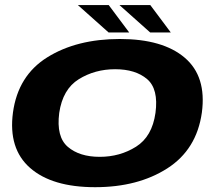

<svg xmlns="http://www.w3.org/2000/svg" viewBox="-20 -754 894 778"><path d="M365.5 4.5Q539 4.5 658 -71.8Q777 -148 798 -298Q817.5 -444.5 728.5 -520.2Q639.5 -596 465.5 -596Q291 -596 172 -522Q53 -448 32.5 -298Q13 -151.5 102 -73.5Q191 4.5 365.5 4.5ZM384 -118.5Q302 -118.5 254.8 -159Q207.5 -199.5 220 -296.5Q234 -392.5 299.2 -433Q364.5 -473.5 446.5 -473.5Q529 -473.5 576 -433.5Q623 -393.5 610 -296.5Q596.5 -200.5 531.2 -159.5Q466 -118.5 384 -118.5ZM588.5 -622.5H672L589 -733.5H464ZM420 -622.5H503.5L420.5 -733.5H295.5Z"/></svg>

Font: Anybody Expanded
Style: Bold Italic
Weight: 700
Width: 7
Italic angle: -10°
Version: Version 1.113;gftools[0.9.25]